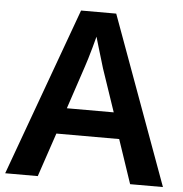

<svg xmlns="http://www.w3.org/2000/svg" viewBox="-52 -767 776 816"><g transform="rotate(5 336.5 -358.5)"><path d="M533 0 470 -187H202L139 0H0L261 -717H411L673 0ZM375 -481Q371 -495 363.5 -519.5Q356 -544 348.5 -569.5Q341 -595 336 -612Q331 -592 323.5 -565.5Q316 -539 309 -515.5Q302 -492 298 -481L237 -298H437Z"/></g></svg>

Font: Noto Sans Adlam SemiBold
Style: Regular
Weight: 600
Version: Version 3.001